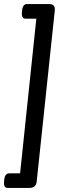

<svg xmlns="http://www.w3.org/2000/svg" viewBox="-48 -788 300 946"><path d="M194 -768Q225 -768 222 -737L133 105Q130 138 97 138H-10Q-31 138 -28 107L-27 97Q-24 66 -2 66H51L131 -696H78Q57 -696 60 -727L61 -737Q64 -768 85 -768Z"/></svg>

Font: Asap Condensed Condensed Medium
Style: Italic
Weight: 500
Width: 3
Italic angle: -6°
Designer: Pablo Cosgaya
Foundry: Omnibus-Type
Version: Version 3.001; ttfautohint (v1.8.4.7-5d5b)